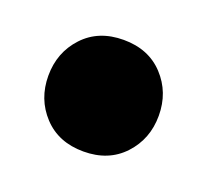

<svg xmlns="http://www.w3.org/2000/svg" viewBox="-52 -239 342 317"><g transform="rotate(20 119.0 -81.0)"><path d="M22 -81Q22 -122 48.5 -150.5Q75 -179 119 -179Q163 -179 189.5 -150.5Q216 -122 216 -81Q216 -40 189.5 -11.5Q163 17 119 17Q75 17 48.5 -11.5Q22 -40 22 -81Z"/></g></svg>

Font: Baloo Tamma 2 ExtraBold
Style: Regular
Weight: 800
Designer: Divya Kowshik, Shuchita Grover and Ek Type
Foundry: Ek Type
Version: Version 1.700